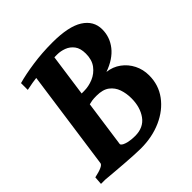

<svg xmlns="http://www.w3.org/2000/svg" viewBox="-180 -758 900 900"><g transform="rotate(-45 270.0 -307.5)"><path d="M515.1 -200.2Q515.1 -136.7 479.2 -88.1Q443.4 -39.6 382.1 -12.2Q320.8 15.1 245.1 15.1Q229.5 15.1 202.4 13.7Q175.3 12.2 144.5 10Q113.8 7.8 85.9 5.4Q58.1 2.9 40.5 1.5Q22.9 0 22.9 0L185.1 -67.4Q202.1 -54.7 222.9 -50Q243.7 -45.4 267.6 -45.4Q323.7 -45.4 352.1 -84.7Q380.4 -124 380.4 -183.1Q380.4 -215.8 370.6 -243.9Q360.8 -272 337.6 -289.6Q314.5 -307.1 272.9 -307.1Q253.4 -307.1 243.2 -305.4Q232.9 -303.7 224.1 -301.3Q215.3 -298.8 200.7 -296.4L202.6 -363.8H247.1Q277.8 -363.8 307.9 -376.2Q337.9 -388.7 357.7 -414.8Q377.4 -440.9 377.4 -481.9Q377.4 -517.1 362.3 -537.1Q347.2 -557.1 324.5 -565.7Q301.8 -574.2 279.3 -574.2Q200.7 -574.2 151.1 -568.4Q101.6 -562.5 64.5 -554.2V-599.1Q109.4 -611.8 171.9 -620.8Q234.4 -629.9 302.2 -629.9Q409.7 -629.9 460.9 -597.4Q512.2 -564.9 512.2 -507.8Q512.2 -457 480.2 -416.3Q448.2 -375.5 384.8 -353Q422.9 -348.6 452.4 -326.9Q481.9 -305.2 498.5 -272.2Q515.1 -239.3 515.1 -200.2ZM265.1 -605.5 189.9 -70.3Q188.5 -64.5 203.9 -55.9Q219.2 -47.4 250 -40.5L247.1 0H-4.4L-1.5 -40.5Q60.5 -53.7 62.5 -70.3L137.7 -605.5Z"/></g></svg>

Font: Gentium Book Plus
Style: Bold Italic
Weight: 700
Italic angle: -8°
Designer: Victor Gaultney, Annie Olsen, Iska Routamaa, Becca Hirsbrunner
Foundry: SIL International
Version: Version 6.101